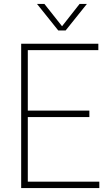

<svg xmlns="http://www.w3.org/2000/svg" viewBox="-20 -964 556 984"><path d="M122.5 -33H489V0H88.5V-740H484V-707H122.5V-397H438V-364H122.5ZM388 -944H425.5L316.5 -808H278.5L169.5 -944H207.5L298 -829.5Z"/></svg>

Font: Encode Sans Semi Condensed Thin
Style: Regular
Weight: 250
Width: 4
Designer: Multiple Designers
Foundry: Impallari Type
Version: Version 2.000